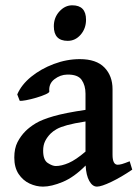

<svg xmlns="http://www.w3.org/2000/svg" viewBox="-20 -693 526 728"><path d="M143.1 14.6Q117.2 14.6 92 2.9Q66.9 -8.8 50.5 -33.4Q34.2 -58.1 34.2 -95.7Q34.2 -130.4 46.4 -154.1Q58.6 -177.7 76.7 -195.8Q92.3 -211.4 115.7 -225.6Q139.2 -239.7 183.1 -252.4Q227.1 -265.1 304.2 -276.4V-337.9Q304.2 -369.1 289.6 -390.1Q274.9 -411.1 234.4 -410.2Q208.5 -409.7 186.3 -392.6Q164.1 -375.5 167 -346.2Q167.5 -341.8 152.8 -335.2Q138.2 -328.6 117.4 -322.5Q96.7 -316.4 78.6 -313Q60.5 -309.6 54.7 -311L45.4 -335Q61 -371.6 98.1 -401.9Q135.3 -432.1 184.1 -450.4Q232.9 -468.8 282.7 -468.8Q345.2 -468.8 376 -437Q406.7 -405.3 406.7 -355V-106.4Q406.7 -68.4 426.3 -68.4Q433.1 -68.4 442.6 -71Q452.1 -73.7 471.7 -81.5L481.4 -49.8Q439.9 -21.5 402.1 -3.4Q364.3 14.6 347.7 14.6Q330.6 14.6 318.6 -6.8Q306.6 -28.3 304.7 -65.4Q260.7 -21 217.8 -3.2Q174.8 14.6 143.1 14.6ZM191.4 -63.5Q213.4 -63.5 240.5 -75.2Q267.6 -86.9 304.2 -118.2V-232.4Q260.3 -225.6 234.6 -218.5Q209 -211.4 195.1 -203.6Q181.2 -195.8 171.9 -186.5Q159.2 -173.8 151.4 -158.4Q143.6 -143.1 143.6 -121.6Q143.6 -86.4 161.1 -75Q178.7 -63.5 191.4 -63.5ZM236.8 -538.1Q184.1 -538.1 184.1 -593.3Q184.1 -626.5 205.3 -649.7Q226.6 -672.9 253.9 -672.9Q306.2 -672.9 306.2 -618.2Q306.2 -585 285.9 -561.5Q265.6 -538.1 236.8 -538.1Z"/></svg>

Font: David Libre Medium
Style: Regular
Weight: 500
Designer: Ismar David, J. Victor Gaultney, Annie Olsen and Meir Sadan
Foundry: Monotype Imaging Inc. & SIL International
Version: Version 1.100; ttfautohint (v1.8.4.7-5d5b)